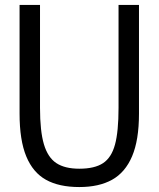

<svg xmlns="http://www.w3.org/2000/svg" viewBox="-20 -745 640 775"><path d="M59 -286.5V-725H141.5V-310Q141.5 -216 157.2 -162.8Q173 -109.5 207.2 -86.8Q241.5 -64 300 -64Q362 -64 396 -86.5Q430 -109 444.2 -161.5Q458.5 -214 458.5 -310V-725H541V-286.5Q541 -179.5 513.2 -114.2Q485.5 -49 432.5 -19.5Q379.5 10 300 10Q218.5 10 165.8 -19.2Q113 -48.5 86 -113.8Q59 -179 59 -286.5Z"/></svg>

Font: JuliaMono
Style: Regular
Weight: 400
Monospace: yes
Designer: cormullion
Foundry: corm
Version: Version 0.055; ttfautohint (v1.8.4)